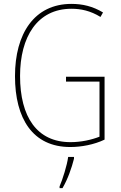

<svg xmlns="http://www.w3.org/2000/svg" viewBox="-20 -745 620 986"><path d="M319 -351V-326H491V-43C450 -27 397 -15 342 -15C170 -15 83 -144 83 -355C83 -555 171 -700 347 -700C395 -700 444 -690 496 -658L509 -681C456 -713 403 -725 347 -725C156 -725 57 -572 57 -354C57 -136 148 10 341 10C397 10 463 -2 517 -28V-351ZM360 70V61H330C325 102 301 178 286 212V221H301C328 175 348 118 360 70Z"/></svg>

Font: Noto Sans Condensed Thin
Style: Regular
Weight: 100
Width: 3
Designer: Monotype Design Team
Foundry: Monotype Imaging Inc.
Version: Version 2.013